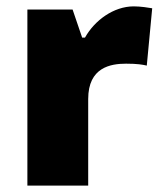

<svg xmlns="http://www.w3.org/2000/svg" viewBox="-20 -676 509 603"><path d="M400 -656C337 -656 277 -612 247 -558H238L208 -646H66V-93H257V-365C257 -465 328 -476 376 -476C411 -476 428 -473 441 -470L458 -650C447 -652 421 -656 400 -656Z"/></svg>

Font: Noto Sans Telugu UI Black
Style: Regular
Weight: 900
Designer: Jelle Bosma - Monotype Design Team
Foundry: Monotype Imaging Inc.
Version: Version 2.005